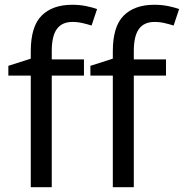

<svg xmlns="http://www.w3.org/2000/svg" viewBox="-20 -785 771 805"><path d="M332 -468H197V0H109V-468H15V-509L109 -539V-570Q109 -674 154.5 -719.5Q200 -765 283 -765Q314 -765 341 -759.5Q368 -754 387 -747L364 -678Q348 -683 327 -688Q306 -693 284 -693Q240 -693 218.5 -663.5Q197 -634 197 -571V-536H332ZM676 -468H541V0H453V-468H359V-509L453 -539V-570Q453 -674 498.5 -719.5Q544 -765 627 -765Q658 -765 685 -759.5Q712 -754 731 -747L708 -678Q692 -683 671 -688Q650 -693 628 -693Q584 -693 562.5 -663.5Q541 -634 541 -571V-536H676Z"/></svg>

Font: Apis
Style: Regular
Weight: 400
Designer: Monotype Design Team
Foundry: Monotype Imaging Inc.
Version: Version 2.000; build 0001